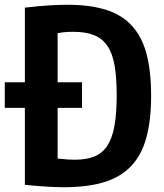

<svg xmlns="http://www.w3.org/2000/svg" viewBox="-22 -769 685 803"><path d="M-2 -425H82V-737Q142 -744 183.5 -746.5Q225 -749 261 -749Q355 -749 421.5 -728Q488 -707 530 -661Q572 -615 591 -543Q610 -471 610 -369Q610 -266 590 -193Q570 -120 526 -74Q482 -28 413 -7Q344 14 245 14Q211 14 172.5 11.5Q134 9 82 4V-318H-2ZM291 -101Q339 -101 372.5 -114.5Q406 -128 426.5 -159Q447 -190 456.5 -241.5Q466 -293 466 -370Q466 -445 457 -496Q448 -547 426.5 -578Q405 -609 370 -622.5Q335 -636 284 -636Q264 -636 248.5 -634.5Q233 -633 219 -630V-425H321V-318H219V-106Q244 -103 260.5 -102Q277 -101 291 -101Z"/></svg>

Font: Encode Sans Compressed
Style: Bold
Weight: 700
Designer: Pablo Impallari, Andres Torresi
Foundry: Pablo Impallari, Andres Torresi
Version: Version 1.000; ttfautohint (v1.00) -l 8 -r 50 -G 200 -x 14 -